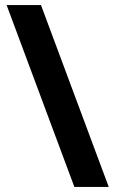

<svg xmlns="http://www.w3.org/2000/svg" viewBox="-20 -734 453 754"><path d="M141 -714 407 0H272L6 -714Z"/></svg>

Font: Noto Sans Gunjala Gondi
Style: Regular
Weight: 400
Designer: Ek Type
Foundry: Ek Type
Version: Version 1.004